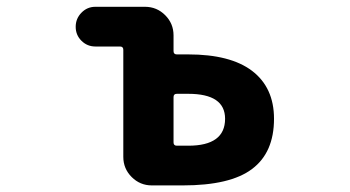

<svg xmlns="http://www.w3.org/2000/svg" viewBox="-20 -569 1040 571"><path d="M431.6 -17.6Q396.5 -17.6 371.6 -42.5Q346.7 -67.4 346.7 -102.5V-420.9Q346.7 -430.7 336.9 -430.7H263.7Q239.3 -430.7 222.2 -447.8Q205.1 -464.8 205.1 -489.3Q205.1 -513.7 222.2 -531.2Q239.3 -548.8 263.7 -548.8H411.1Q446.3 -548.8 471.2 -523.9Q496.1 -499 496.1 -463.9V-417Q496.1 -407.2 505.9 -407.2H540Q665 -407.2 729.5 -358.4Q794.9 -308.6 794.9 -215.8Q794.9 -115.2 729.5 -66.4Q665 -17.6 523.4 -17.6ZM540 -135.7Q649.4 -135.7 649.4 -215.8Q649.4 -290 540 -290H505.9Q496.1 -290 496.1 -280.3V-145.5Q496.1 -135.7 505.9 -135.7Z"/></svg>

Font: Rounded-X Mgen+ 2m bold
Style: Bold
Weight: 700
Designer: [Source Han Sans]
Ryoko NISHIZUKA  (kana & ideographs); Paul D. Hunt (Latin, Greek & Cyrillic); Wenlong ZHANG  (bopomofo
Version: Version 1.059.20150602